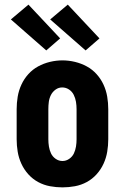

<svg xmlns="http://www.w3.org/2000/svg" viewBox="-20 -802 540 830"><path d="M250 8Q223 8 196 3Q169 -2 145 -15Q121 -28 102.5 -48.5Q84 -69 72.5 -94Q61 -119 56.5 -146Q52 -173 52 -200V-330Q52 -357 56.5 -384Q61 -411 72.5 -436Q84 -461 102.5 -481.5Q121 -502 145 -515Q169 -528 196 -534.5Q223 -541 250 -541Q277 -541 304 -534.5Q331 -528 355 -515Q379 -502 397.5 -481.5Q416 -461 427.5 -436Q439 -411 443.5 -384Q448 -357 448 -330V-200Q448 -173 443.5 -146Q439 -119 427.5 -94Q416 -69 397.5 -48.5Q379 -28 355 -15Q331 -2 304 3Q277 8 250 8ZM250 -106Q266 -106 279.5 -115.5Q293 -125 299.5 -139Q306 -153 308.5 -168.5Q311 -184 311 -200V-330Q311 -346 308.5 -361.5Q306 -377 299 -391.5Q292 -406 278.5 -415Q265 -424 249 -424Q233 -424 220 -414.5Q207 -405 200 -391Q193 -377 191 -361.5Q189 -346 189 -330V-200Q189 -184 191.5 -168.5Q194 -153 200.5 -139Q207 -125 220.5 -115.5Q234 -106 250 -106ZM350 -584 197 -718 273 -782 410 -636ZM180 -584 27 -718 103 -782 240 -636Z"/></svg>

Font: Iosevka Slab Heavy
Style: Regular
Weight: 900
Monospace: yes
Designer: Belleve Invis
Foundry: Belleve Invis
Version: Version 11.1.0; ttfautohint (v1.8.3)